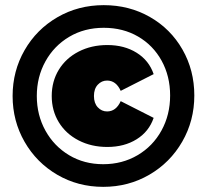

<svg xmlns="http://www.w3.org/2000/svg" viewBox="-20 -723 804 746"><path d="M29 -350Q29 -447 75.5 -528Q122 -609 203 -656Q284 -703 383 -703Q482 -703 562.5 -657Q643 -611 689 -530.5Q735 -450 735 -352Q735 -254 688 -172.5Q641 -91 560 -44Q479 3 381 3Q283 3 202.5 -44Q122 -91 75.5 -172Q29 -253 29 -350ZM641 -352Q641 -427 608 -487Q575 -547 516.5 -581Q458 -615 383 -615Q308 -615 249 -580Q190 -545 156.5 -484.5Q123 -424 123 -350Q123 -276 156.5 -215.5Q190 -155 248.5 -120Q307 -85 381 -85Q455 -85 514.5 -120Q574 -155 607.5 -216Q641 -277 641 -352ZM181 -350Q181 -407 208.5 -452Q236 -497 285.5 -522.5Q335 -548 397 -548Q463 -548 511 -518Q559 -488 577 -435L449 -370Q431 -410 396 -410Q375 -410 360 -394Q345 -378 345 -350Q345 -322 360 -306Q375 -290 396 -290Q431 -290 449 -330L577 -265Q559 -212 511 -182Q463 -152 397 -152Q335 -152 285.5 -177.5Q236 -203 208.5 -248Q181 -293 181 -350Z"/></svg>

Font: Montserrat Alternates Black
Style: Regular
Weight: 900
Designer: Julieta Ulanovsky
Foundry: Julieta Ulanovsky
Version: Version 7.200